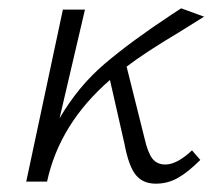

<svg xmlns="http://www.w3.org/2000/svg" viewBox="-20 -436 527 461"><path d="M441 -75 461 -52Q432 -23 407.5 -9Q383 5 354 5Q323 5 306 -16Q289 -37 279 -90L244 -244Q123 -139 93 0H43L131 -413H184L123 -152Q168 -229 231.5 -283Q295 -337 392 -401L415 -416L470 -396Q422 -366 409 -358Q327 -309 284 -276L327 -104Q335 -69 346 -55Q357 -41 377 -41Q405 -41 441 -75Z"/></svg>

Font: Ysabeau Infant Semilight
Style: Italic
Weight: 300
Italic angle: -12°
Designer: Christian Thalmann (Catharsis Fonts)
Version: Version 0.003